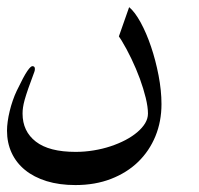

<svg xmlns="http://www.w3.org/2000/svg" viewBox="-20 -432 569 548"><path d="M319.3 -328.1 348.6 -411.6Q364.7 -398.4 381.3 -368.2Q397.9 -337.9 411.1 -298.8Q424.3 -259.8 432.6 -216.6Q440.9 -173.3 440.9 -134.8Q440.9 -85.4 423.6 -43.2Q406.2 -1 374.3 30Q342.3 61 296.9 78.6Q251.5 96.2 195.3 96.2Q149.4 96.2 113 85Q76.7 73.7 51.5 53.2Q26.4 32.7 13.2 4.2Q0 -24.4 0 -59.1Q0 -71.3 2 -85.4Q3.9 -99.6 7.6 -114.7Q11.2 -129.9 16.4 -144.8Q21.5 -159.7 27.8 -172.9Q38.1 -194.3 45.4 -208Q52.7 -221.7 58.1 -229.5Q63.5 -237.3 66.9 -240.2Q70.3 -243.2 72.3 -243.2Q79.6 -243.2 79.6 -235.4Q79.6 -231 78.1 -227.1Q67.4 -198.7 60.8 -179.7Q54.2 -160.6 50.5 -147.5Q46.9 -134.3 45.7 -125.5Q44.4 -116.7 44.4 -107.9Q44.4 -57.1 82.3 -27.8Q120.1 1.5 195.8 1.5Q221.7 1.5 247.1 -2.7Q272.5 -6.8 295.4 -14.4Q318.4 -22 337.9 -32.2Q357.4 -42.5 371.8 -54.7Q386.2 -66.9 394.3 -80.3Q402.3 -93.8 402.3 -107.9Q402.3 -126.5 396 -152.6Q389.6 -178.7 379.2 -207.3Q368.7 -235.8 355 -264.4Q341.3 -293 326.7 -316.9Z"/></svg>

Font: XB Niloofar
Style: Regular
Weight: 400
Designer: Behnam
Foundry: Irmug
Version: Version 7.201 2008